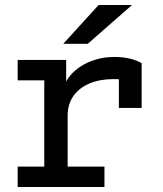

<svg xmlns="http://www.w3.org/2000/svg" viewBox="-20 -752 656 772"><path d="M51 0V-82H158V-429H51V-511H246V-397L240 -411.5Q254 -445 284.2 -470.2Q314.5 -495.5 354.5 -509.2Q394.5 -523 437 -523Q476 -523 504.2 -515.8Q532.5 -508.5 549.5 -498V-318H458V-470.5L491 -428Q477.5 -431.5 464 -432.8Q450.5 -434 437 -434Q382.5 -434 340.8 -416.8Q299 -399.5 275.5 -366.5Q252 -333.5 252 -286.5V-82H400V0ZM234.5 -576 376.5 -732H511L333 -576Z"/></svg>

Font: Overpass Mono Light Medium
Style: Regular
Weight: 500
Monospace: yes
Version: Version 4.000